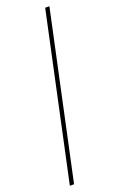

<svg xmlns="http://www.w3.org/2000/svg" viewBox="-197 -848 718 1156"><g transform="rotate(-20 162.0 -270.0)"><path d="M262 -799 35 259H62L289 -799Z"/></g></svg>

Font: Noto Serif Sinhala ExtraCondensed Thin
Style: Regular
Weight: 100
Width: 2
Designer: Jelle Bosma - Monotype Design Team
Foundry: Monotype Imaging Inc.
Version: Version 2.007